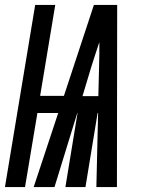

<svg xmlns="http://www.w3.org/2000/svg" viewBox="-48 -755 568 775"><path d="M-28 0 94 -735H175L114 -368H210L331 -735H425L424 0H341L348 -299H346L297 0H216L265 -299H264L172 0H88L187 -299H103L53 0ZM349 -367 352 -490Q353 -514 353 -538Q353 -562 353 -585Q345 -562 337.5 -538Q330 -514 322 -490L285 -367Z"/></svg>

Font: Iosevka SS04 Extrabold
Style: Italic
Weight: 800
Italic angle: -9°
Monospace: yes
Designer: Belleve Invis
Foundry: Belleve Invis
Version: Version 19.0.0; ttfautohint (v1.8.4)